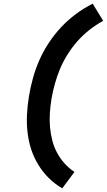

<svg xmlns="http://www.w3.org/2000/svg" viewBox="-20 -861 580 1042"><path d="M318 161Q278 138 245.5 106Q213 74 188.5 34Q164 -6 149.5 -50Q135 -94 129.5 -142.5Q124 -191 126.5 -240Q129 -289 137 -337Q145 -387 159 -437.5Q173 -488 194 -535.5Q215 -583 245 -628.5Q275 -674 311.5 -713Q348 -752 391.5 -784.5Q435 -817 483 -841L540 -748Q500 -726 464.5 -698Q429 -670 399.5 -636.5Q370 -603 346 -564.5Q322 -526 305.5 -486.5Q289 -447 277.5 -405Q266 -363 259 -322Q253 -284 250.5 -246Q248 -208 251.5 -170.5Q255 -133 264 -98Q273 -63 290 -31.5Q307 0 331 26.5Q355 53 384 72Z"/></svg>

Font: Iosevka Slab Extrabold
Style: Italic
Weight: 800
Italic angle: -9°
Monospace: yes
Designer: Belleve Invis
Foundry: Belleve Invis
Version: Version 11.1.0; ttfautohint (v1.8.3)